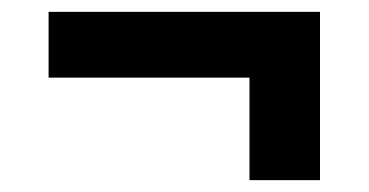

<svg xmlns="http://www.w3.org/2000/svg" viewBox="-20 -496 622 324"><path d="M520 -192H401V-365H62V-476H520Z"/></svg>

Font: Gantari
Style: Bold
Weight: 700
Designer: Anugrah Pasau
Foundry: Lafontype
Version: Version 1.000